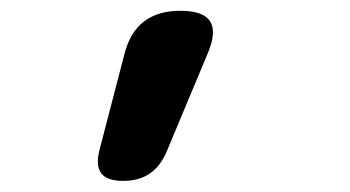

<svg xmlns="http://www.w3.org/2000/svg" viewBox="-20 -740 640 351"><path d="M204.9 -409.3Q175.9 -409.3 165.2 -423Q154.6 -436.7 161.7 -465.1L207.3 -640.5Q217.5 -681 243.1 -700.7Q268.6 -720.3 309.9 -720.3Q351.3 -720.3 363.8 -701.4Q376.3 -682.6 360.5 -644.2L284.5 -462.4Q273 -435.7 253.4 -422.5Q233.9 -409.3 204.9 -409.3Z"/></svg>

Font: Maple Mono
Style: Italic
Weight: 400
Italic angle: -10°
Monospace: yes
Designer: subframe7536
Version: Version 7.300